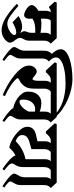

<svg xmlns="http://www.w3.org/2000/svg" viewBox="670 -1562 896 2321"><g transform="rotate(90 1117.5 -401.0)"><path d="M18 -335Q18 -356 36.5 -378Q55 -400 87 -417V-497Q87 -519 91 -537.5Q95 -556 105 -567Q80 -566 70 -561Q60 -556 52 -547H38L-23 -615L-13 -639H418L484 -567Q470 -557 459 -537Q448 -517 448 -490V-302Q448 -278 439.5 -259Q431 -240 422.5 -225.5Q414 -211 414 -198Q414 -183 420.5 -169Q427 -155 439 -139Q454 -123 463 -106Q472 -89 472 -72Q472 -54 452 -30.5Q432 -7 398.5 10Q365 27 323 27Q271 27 215.5 1Q160 -25 105.5 -67.5Q51 -110 2 -157L26 -177Q90 -122 144.5 -82Q199 -42 241 -42Q275 -42 306.5 -56.5Q338 -71 359 -90.5Q380 -110 380 -125Q380 -136 372.5 -143Q365 -150 351 -150Q322 -150 287 -136Q252 -122 226 -105L150 -177Q182 -198 214 -209.5Q246 -221 283 -221Q297 -221 316.5 -215Q336 -209 357 -198Q347 -210 340.5 -223Q334 -236 334 -247Q334 -267 343.5 -284.5Q353 -302 353 -333V-379Q345 -380 336.5 -380Q328 -380 320 -380Q288 -380 251 -373.5Q214 -367 182 -347V-298Q182 -278 170 -261.5Q158 -245 138 -245Q125 -245 104.5 -253Q84 -261 64.5 -274Q45 -287 31.5 -303Q18 -319 18 -335ZM182 -448Q212 -454 245 -454Q275 -454 301.5 -451Q328 -448 353 -443V-497Q353 -543 377 -567H206Q192 -557 187 -537Q182 -517 182 -490Z M651 -631Q651 -606 666.5 -582.5Q682 -559 700 -544Q685 -534 674.5 -514Q664 -494 664 -467V-203Q664 -171 653 -147Q642 -123 631 -106.5Q620 -90 620 -78Q620 -67 633.5 -53Q647 -39 664.5 -26Q682 -13 694 -5L678 17Q666 10 641 -7Q616 -24 589.5 -45.5Q563 -67 544 -88Q525 -109 525 -123Q525 -138 536 -155.5Q547 -173 558 -196.5Q569 -220 569 -252V-482Q569 -516 578.5 -538.5Q588 -561 608 -580Q590 -597 571 -628Q552 -659 552 -688Q552 -723 582.5 -749Q613 -775 664.5 -793Q716 -811 780.5 -820Q845 -829 913 -829Q971 -829 1035.5 -814Q1100 -799 1162.5 -771.5Q1225 -744 1279.5 -706Q1334 -668 1372 -621L1351 -610Q1276 -683 1176 -714.5Q1076 -746 967 -746Q878 -746 806.5 -732.5Q735 -719 693 -693Q651 -667 651 -631Z M1306 -497Q1306 -543 1330 -567H1064Q1049 -557 1038.5 -537Q1028 -517 1028 -490V-370Q1028 -307 1012 -273.5Q996 -240 969 -216Q947 -197 924.5 -187Q902 -177 902 -166Q902 -157 928 -132Q954 -107 1002.5 -75.5Q1051 -44 1119 -13L1106 14Q1044 -11 981 -48Q918 -85 865.5 -128Q813 -171 781 -215Q749 -259 749 -299Q749 -333 761 -354.5Q773 -376 790 -387Q807 -398 822 -398Q837 -398 855.5 -385Q874 -372 889.5 -359Q905 -346 910 -346Q921 -346 927 -364.5Q933 -383 933 -414V-497Q933 -543 957 -567H921Q895 -567 870 -547.5Q845 -528 831 -508H809L710 -615L720 -639H1371L1437 -567Q1422 -557 1411.5 -537Q1401 -517 1401 -490V-203Q1401 -171 1390 -147Q1379 -123 1368 -106.5Q1357 -90 1357 -78Q1357 -67 1370.5 -53Q1384 -39 1401.5 -26Q1419 -13 1431 -5L1415 17Q1404 10 1381 -5.5Q1358 -21 1333 -40.5Q1308 -60 1288 -80Q1268 -100 1263 -115Q1246 -115 1213.5 -127.5Q1181 -140 1146.5 -163.5Q1112 -187 1088 -220Q1064 -253 1064 -293Q1064 -371 1103.5 -412Q1143 -453 1199 -453Q1232 -453 1259.5 -447Q1287 -441 1306 -433ZM1185 -189Q1214 -189 1249.5 -221Q1285 -253 1306 -302V-376Q1288 -379 1275 -379Q1229 -379 1194.5 -340.5Q1160 -302 1160 -229Q1160 -212 1166 -200.5Q1172 -189 1185 -189Z M1976 -223Q1976 -191 1965 -167Q1954 -143 1943 -126.5Q1932 -110 1932 -98Q1932 -84 1947.5 -66Q1963 -48 1983 -31.5Q2003 -15 2016 -5L2000 17Q1987 9 1961 -10Q1935 -29 1906.5 -53.5Q1878 -78 1858 -101.5Q1838 -125 1837 -141Q1812 -129 1788.5 -111Q1765 -93 1744 -67Q1723 -67 1691 -79.5Q1659 -92 1624 -113.5Q1589 -135 1558.5 -163Q1528 -191 1508.5 -221.5Q1489 -252 1489 -283Q1489 -324 1513 -351Q1537 -378 1588 -389L1664 -406V-497Q1664 -543 1688 -567H1652Q1627 -565 1604 -546Q1581 -527 1568 -508H1546L1447 -615L1457 -639H1946L2012 -567Q1997 -557 1986.5 -536.5Q1976 -516 1976 -484ZM1663 -143Q1708 -188 1762.5 -218.5Q1817 -249 1880 -261Q1881 -264 1881 -272V-497Q1881 -543 1905 -567H1795Q1780 -557 1769.5 -537Q1759 -517 1759 -490V-333L1668 -307Q1627 -295 1608 -274Q1589 -253 1589 -221Q1589 -192 1613 -171Q1637 -150 1663 -143Z M2194 -203Q2194 -171 2183 -147Q2172 -123 2161 -106.5Q2150 -90 2150 -78Q2150 -67 2163.5 -53Q2177 -39 2194.5 -26Q2212 -13 2224 -5L2208 17Q2196 10 2171 -7Q2146 -24 2119.5 -45.5Q2093 -67 2074 -88Q2055 -109 2055 -123Q2055 -138 2066 -155.5Q2077 -173 2088 -196.5Q2099 -220 2099 -252V-497Q2099 -543 2123 -567H1925L1903 -639H2164L2230 -567Q2215 -557 2204.5 -537Q2194 -517 2194 -490Z"/></g></svg>

Font: Jaini
Style: Regular
Weight: 400
Designer: Maithili Shingre, Girish Dalvi (Devanagari), Taresh Vohra (Latin)
Foundry: Ek Type
Version: Version 2.000; ttfautohint (v1.8.4.7-5d5b)